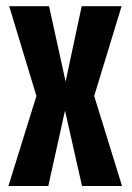

<svg xmlns="http://www.w3.org/2000/svg" viewBox="-20 -618 438 638"><path d="M8 0 101 -299 10.5 -597.5H143L198 -347L251.5 -597.5H384L293 -299L385.5 0H252.5L196 -250.5L140.5 0Z"/></svg>

Font: Anybody Condensed SemiBold
Style: Regular
Weight: 600
Width: 3
Designer: Tyler Finck
Foundry: Etcetera Type Company
Version: Version 1.010; ttfautohint (v1.8.3) -l 8 -r 50 -G 200 -x 14 